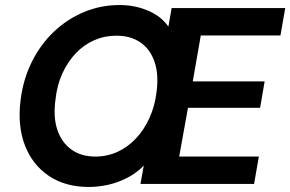

<svg xmlns="http://www.w3.org/2000/svg" viewBox="-20 -732 1155 764"><path d="M334 12Q240 12 174.5 -32Q109 -76 79 -154Q49 -232 62 -334Q72 -416 106.5 -485.5Q141 -555 194 -605.5Q247 -656 314 -684Q381 -712 456 -712Q498 -712 535.5 -701.5Q573 -691 602.5 -672Q632 -653 650 -626L663 -700H1115L1096 -591H779L747 -408H1033L1015 -303H728L693 -109H1010L991 0H539L552 -73Q524 -44 487.5 -25Q451 -6 411.5 3Q372 12 334 12ZM359 -109Q407 -109 448 -128Q489 -147 521 -181Q553 -215 574.5 -262Q596 -309 603 -366Q612 -436 595 -486Q578 -536 539 -563Q500 -590 443 -590Q396 -590 355 -572Q314 -554 282 -520.5Q250 -487 228.5 -440.5Q207 -394 201 -337Q191 -267 208 -216Q225 -165 264 -137Q303 -109 359 -109Z"/></svg>

Font: DM Sans 11pt
Style: Bold Italic
Weight: 700
Italic angle: -10°
Version: Version 4.004;gftools[0.9.30]